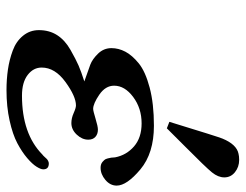

<svg xmlns="http://www.w3.org/2000/svg" viewBox="-103 -651 760 594"><g transform="rotate(90 277.0 -354.0)"><path d="M73.2 -94.2Q73.2 -126.5 88.6 -150.6Q104 -174.8 134 -191.9Q164.1 -209 182.6 -217Q201.2 -225.1 231.9 -234.9Q196.8 -247.1 179.9 -253.4Q163.1 -259.8 146 -277.3Q128.9 -294.9 128.9 -318.8Q128.9 -340.8 139.9 -361.8Q150.9 -382.8 176 -403.3Q201.2 -423.8 251 -437Q300.8 -450.2 369.1 -450.2Q454.1 -450.2 504.2 -408.2Q554.2 -366.2 554.2 -335Q554.2 -314.9 536.6 -300Q519 -285.2 499 -285.2Q487.8 -285.2 481 -291Q474.1 -296.9 472.2 -301Q470.2 -305.2 467.8 -317.9L466.8 -330.1Q460 -365.2 432.9 -388.7Q405.8 -412.1 361.8 -412.1Q314.9 -412.1 280 -386Q245.1 -359.9 245.1 -327.1Q245.1 -300.3 272.9 -281.2Q300.8 -262.2 316.9 -262.2Q322.8 -262.2 346.9 -269.5Q371.1 -276.9 380.9 -276.9Q395 -276.9 403.6 -269Q412.1 -261.2 412.1 -247.1Q412.1 -228 396.5 -211.4Q380.9 -194.8 360.8 -194.8Q345.7 -194.8 329.8 -201.9Q314 -209 306.2 -209Q278.3 -209 233.6 -176.5Q189 -144 189 -103Q189 -77.1 211.9 -59.6Q234.9 -42 275.9 -42Q394 -42 458 -105Q460.9 -106.9 465.1 -111.6Q469.2 -116.2 471.7 -118.7Q474.1 -121.1 478 -123Q481.9 -125 485.8 -125Q503.9 -125 503.9 -107.9Q503.9 -100.1 495.8 -87.2Q487.8 -74.2 469 -58.1Q450.2 -42 423.1 -27.6Q396 -13.2 353 -3.7Q310.1 5.9 258.8 5.9Q225.6 5.9 195.3 1.5Q165 -2.9 136.5 -13.4Q107.9 -23.9 90.6 -45.2Q73.2 -66.4 73.2 -94.2ZM356.9 -498Q402.8 -647.9 408.7 -662.1Q426.8 -706.1 455.6 -711.9Q463.4 -713.9 474.6 -713.9Q496.6 -713.9 512.7 -700.9Q528.8 -688 528.8 -668Q528.8 -648.9 513.4 -629.9Q498 -610.8 432.6 -545.9Q398.4 -511.7 377 -490.2Z"/></g></svg>

Font: CMU Serif
Style: BoldItalic
Weight: 700
Italic angle: -14.04°
Version: Version 0.7.0